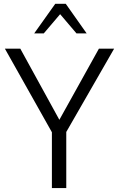

<svg xmlns="http://www.w3.org/2000/svg" viewBox="-20 -959 644 979"><path d="M203.1 -788.6 286.6 -886.7 370.1 -788.6H421.9L315.4 -939.5H261.7L154.3 -788.6ZM317.9 0V-286.1L562 -710.9H484.4L282.7 -348.1L83.5 -710.9H4.9L244.6 -284.7V0Z"/></svg>

Font: Ride Light
Style: Regular
Weight: 300
Version: Version 3.000